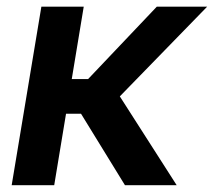

<svg xmlns="http://www.w3.org/2000/svg" viewBox="-20 -542 626 562"><path d="M225.1 -522.5 138.7 0H14.2L101.1 -522.5ZM586.4 -522.5 281.2 -209H142.6L154.3 -310.5H237.8L439 -522.5ZM345.7 0 213.9 -214.4 313 -287.6 497.1 0Z"/></svg>

Font: Inter 28pt SemiBold
Style: Italic
Weight: 600
Italic angle: -9.3988°
Designer: Rasmus Andersson
Foundry: rsms
Version: Version 4.001;git-66647c0bb